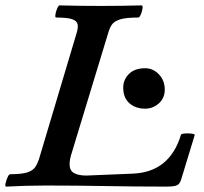

<svg xmlns="http://www.w3.org/2000/svg" viewBox="-30 -688 756 712"><path d="M-7 4Q-12 4 -9.5 -7.5Q-7 -19 -2 -30.5Q3 -42 8 -42Q50 -42 70.5 -48.5Q91 -55 99.5 -67Q108 -79 114 -96L254 -565Q260 -584 258 -597Q256 -610 238.5 -616.5Q221 -623 178 -623Q174 -623 175.5 -634Q177 -645 182 -656.5Q187 -668 191 -668Q228 -667 266.5 -666.5Q305 -666 343 -666Q381 -666 419 -666.5Q457 -667 495 -668Q500 -668 498.5 -656.5Q497 -645 492 -634Q487 -623 483 -623Q437 -623 415 -616Q393 -609 384.5 -596Q376 -583 371 -565L236 -121Q232 -109 230 -98Q228 -87 228 -79Q228 -56 244 -46.5Q260 -37 290 -37L461 -44Q599 -49 641 -188Q642 -192 655 -193Q668 -194 680.5 -192.5Q693 -191 692 -187L642 -23Q637 -6 626.5 -1Q616 4 587 4Q475 4 363 2Q251 0 139 0Q104 0 67 1Q30 2 -7 4ZM508 -285Q473 -285 450 -305Q427 -325 427 -363Q427 -393 448.5 -414Q470 -435 508 -435Q538 -435 559.5 -412Q581 -389 581 -356Q581 -324 559 -304.5Q537 -285 508 -285Z"/></svg>

Font: Junicode SmExp
Style: Bold Italic
Weight: 700
Width: 6
Italic angle: -11°
Designer: Peter S. Baker
Version: Version 2.205; ttfautohint (v1.8.4)